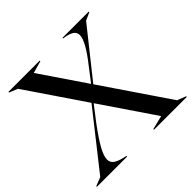

<svg xmlns="http://www.w3.org/2000/svg" viewBox="-189 -883 1054 1054"><g transform="rotate(-45 338.0 -356.0)"><path d="M432 -5 513 -25 301 -337 234 -250Q182 -180 158 -136.5Q134 -93 134 -67Q134 -44 151.5 -31Q169 -18 203 -10L224 -5V0H-11V-5L40 -25L294 -347L63 -687L14 -707V-712H257V-707L186 -687L366 -422L425 -499Q512 -608 512 -655Q512 -676 496 -687.5Q480 -699 448 -705L434 -707V-712H637V-707L592 -687L373 -412L636 -25L687 -5V0H432Z"/></g></svg>

Font: Nyght Serif
Style: Regular
Weight: 400
Designer: Maksym Kobuzan
Version: Version 0.410;July 4, 2025;FontCreator 15.0.0.2958 64-bit